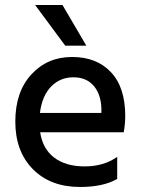

<svg xmlns="http://www.w3.org/2000/svg" viewBox="-20 -740 565 765"><path d="M324 -558H240L120 -720H229ZM139 -290H384V-308Q382 -365 353 -398.5Q324 -432 272 -432Q220 -432 184 -395.5Q148 -359 139 -290ZM299 5Q181 5 111 -66Q41 -137 41 -255.5Q41 -374 105 -443.5Q169 -513 267 -513Q365 -513 422 -452.5Q479 -392 479 -278Q479 -247 473 -213H140Q150 -147 196 -112Q242 -77 317.5 -77Q393 -77 447 -115V-27Q391 5 299 5Z"/></svg>

Font: Hind Guntur Medium
Style: Regular
Weight: 500
Designer: Manushi Parikh, Hitesh Malaviya
Foundry: Indian Type Foundry
Version: Version 1.000;PS 1.0;hotconv 1.0.86;makeotf.lib2.5.63406; tt